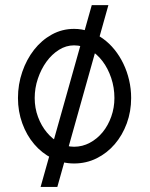

<svg xmlns="http://www.w3.org/2000/svg" viewBox="-20 -639 596 762"><path d="M500.5 -250Q500.5 -196.8 483.2 -149.4Q465.8 -102.1 435.3 -66.7Q404.8 -31.2 363.5 -10.7Q322.3 9.8 273.9 9.8Q227.1 9.8 186.3 -11Q145.5 -31.7 115.5 -67.1Q85.4 -102.5 68.4 -149.7Q51.3 -196.8 51.3 -250Q51.3 -304.2 68.4 -353.8Q85.4 -403.3 115.2 -441.4Q145 -479.5 185.8 -502Q226.6 -524.4 273.9 -524.4Q305.2 -524.4 334.2 -514.2Q363.3 -503.9 388.7 -485.6Q414.1 -467.3 434.6 -441.9Q455.1 -416.5 469.7 -386Q484.4 -355.5 492.4 -321Q500.5 -286.6 500.5 -250ZM434.1 -250Q434.1 -291.5 421.4 -329.3Q408.7 -367.2 387 -396Q365.2 -424.8 335.9 -441.9Q306.6 -459 273.9 -459Q242.2 -459 213.9 -441.2Q185.5 -423.3 164.3 -394Q143.1 -364.7 130.4 -327.1Q117.7 -289.6 117.7 -250Q117.7 -210 130.9 -174.8Q144 -139.6 166 -113.3Q188 -86.9 216.1 -71.8Q244.1 -56.6 273.9 -56.6Q307.1 -56.6 336.4 -72.3Q365.7 -87.9 387.5 -114.5Q409.2 -141.1 421.6 -176.3Q434.1 -211.4 434.1 -250ZM410.2 -618.7 207.5 103H141.1L344.2 -618.7Z"/></svg>

Font: Defago Noto Sans
Style: Regular
Weight: 400
Designer: John M. Durdin
Foundry: Lao IT Dev Co., Ltd.
Version: Version 1.000 2007 initial release